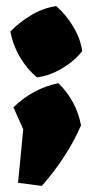

<svg xmlns="http://www.w3.org/2000/svg" viewBox="-20 -501 301 628"><path d="M39 97 56 -78 24 -150Q88 -212 171 -229Q230 -171 245 -91Q222 -38 190 11Q158 60 117 107ZM101 -248Q69 -274 45.5 -314Q22 -354 14 -398Q43 -428 82 -451.5Q121 -475 164 -481Q196 -453 219.5 -414Q243 -375 249 -334Q223 -301 182.5 -277Q142 -253 101 -248Z"/></svg>

Font: Piazzolla Black
Style: Regular
Weight: 900
Designer: Juan Pablo del Peral
Foundry: Huerta Tipografica
Version: Version 1.330